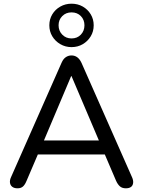

<svg xmlns="http://www.w3.org/2000/svg" viewBox="-20 -1012 773 1039"><path d="M75 7Q57 7 46.5 -1Q36 -9 34 -23Q32 -37 40 -54L313 -672Q322 -693 336 -702.5Q350 -712 367 -712Q384 -712 397.5 -702.5Q411 -693 421 -672L694 -54Q702 -37 700.5 -22.5Q699 -8 689 -0.5Q679 7 661 7Q641 7 629 -3.5Q617 -14 608 -34L537 -200L580 -176H152L195 -200L124 -34Q115 -12 104 -2.5Q93 7 75 7ZM365 -600 209 -231 185 -252H547L524 -231L367 -600ZM367 -757Q334 -757 306.5 -773Q279 -789 263 -815.5Q247 -842 247 -875Q247 -908 263 -934.5Q279 -961 306.5 -976.5Q334 -992 367 -992Q401 -992 428 -976.5Q455 -961 471 -934.5Q487 -908 487 -875Q487 -842 471 -815.5Q455 -789 428 -773Q401 -757 367 -757ZM367 -804Q398 -804 417.5 -824.5Q437 -845 437 -875Q437 -905 417.5 -925Q398 -945 367 -945Q337 -945 317 -925Q297 -905 297 -875Q297 -845 317 -824.5Q337 -804 367 -804Z"/></svg>

Font: Nunito ExtraLight Medium
Style: Regular
Weight: 500
Version: Version 3.602